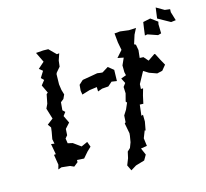

<svg xmlns="http://www.w3.org/2000/svg" viewBox="-94 -939 1187 1104"><g transform="rotate(-10 500.0 -387.0)"><path d="M882 -772 958 -738 986 -744 966 -794 965 -812 934 -813 885 -836ZM156 -167 173 -105 162 -103 177 -43 172 -16 192 -25 242 -24 265 -16 288 -38 287 -51 329 -52 355 -88 377 -113 363 -143 327 -123 280 -151 251 -155 244 -184 256 -201 255 -238 280 -271 255 -313 269 -335 254 -347V-394L271 -410L280 -435L269 -463L261 -497L257 -558L260 -566L282 -597L283 -632L293 -673L279 -670L235 -707L205 -705L162 -698L196 -641L162 -605L184 -590L164 -551L181 -537L162 -508L189 -462L181 -454L175 -399L165 -372L190 -310L157 -280L173 -261L172 -236L168 -193L176 -166ZM377 -440 383 -416 428 -434 472 -444 475 -418 501 -430 538 -436 561 -460 592 -458 588 -524 554 -547 519 -521H508L488 -522L451 -512L401 -499L398 -497L377 -474ZM566 30 585 62 616 39 667 19 682 -13 661 -52 697 -61 687 -107 700 -151 705 -149 710 -201 706 -241 696 -237 698 -302 719 -303 725 -350 733 -391 720 -389 719 -418 750 -489 782 -473 828 -461 859 -471 881 -503 860 -534 836 -572 831 -574 792 -542 766 -567 744 -566 745 -612 736 -645 726 -649 738 -703 753 -740 711 -734 659 -736 626 -730 636 -676 649 -630 618 -588 654 -584 639 -541 643 -501 649 -482 619 -468 637 -439 624 -418 629 -380 621 -333 628 -326 615 -287 599 -256 600 -216 594 -210 611 -150V-136L608 -98L599 -66L583 -48L578 -10ZM796 -688 811 -692 871 -677 890 -684 884 -739 886 -753 843 -779 800 -766 798 -733Z"/></g></svg>

Font: チョークS
Style: Regular
Weight: 400
Designer: [Stick] Fontworks Inc.
Foundry: [Stick] Fontworks Inc.
Version: Version 1.200;FEAKit 1.0